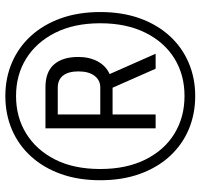

<svg xmlns="http://www.w3.org/2000/svg" viewBox="-36 -702 750 718"><g transform="rotate(-90 339.0 -343.0)"><path d="M339 12Q271 12 213.5 -12.5Q156 -37 113.5 -83.5Q71 -130 47.5 -195.5Q24 -261 24 -343Q24 -425 47.5 -490.5Q71 -556 113.5 -602.5Q156 -649 213.5 -673.5Q271 -698 339 -698Q406 -698 463.5 -673.5Q521 -649 563.5 -602.5Q606 -556 629.5 -490.5Q653 -425 653 -343Q653 -261 629.5 -195.5Q606 -130 563.5 -83.5Q521 -37 463.5 -12.5Q406 12 339 12ZM339 -28Q418 -28 479 -65.5Q540 -103 575.5 -174Q611 -245 611 -343Q611 -441 575.5 -511.5Q540 -582 479 -620Q418 -658 339 -658Q260 -658 198.5 -620Q137 -582 101.5 -512Q66 -442 66 -343Q66 -245 101.5 -174Q137 -103 198.5 -65.5Q260 -28 339 -28ZM218 -136V-548H372Q429 -548 457 -516Q485 -484 485 -425Q485 -384 468.5 -353Q452 -322 421 -308L497 -136H441L370 -297H270V-136ZM270 -343H371Q398 -343 414.5 -364.5Q431 -386 431 -425Q431 -462 415.5 -482Q400 -502 370 -502H270Z"/></g></svg>

Font: Archivo SemiCondensed Light
Style: Regular
Weight: 300
Width: 4
Designer: Hector Gatti
Foundry: Omnibus-Type
Version: Version 2.001